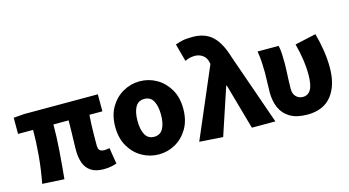

<svg xmlns="http://www.w3.org/2000/svg" viewBox="-88 -1157 2753 1515"><g transform="rotate(-15 1289.0 -399.5)"><path d="M602 14Q537 14 498.5 -11.5Q460 -37 443.5 -82Q427 -127 427 -187Q427 -203 428 -243.5Q429 -284 430.5 -334Q432 -384 432 -430H308Q308 -330 299.5 -215.5Q291 -101 280 10L101 0Q123 -114 132.5 -226Q142 -338 142 -430H19V-562L105 -569H708V-430H602Q599 -394 597.5 -354Q596 -314 595.5 -278Q595 -242 595 -216Q595 -190 595 -181Q595 -151 608 -140.5Q621 -130 646 -130Q660 -130 687 -135L708 -4Q692 3 664 8.5Q636 14 602 14Z M1052 14Q980 14 916.5 -21.5Q853 -57 813.5 -124Q774 -191 774 -285Q774 -379 813.5 -445.5Q853 -512 916.5 -547.5Q980 -583 1052 -583Q1125 -583 1188 -547.5Q1251 -512 1290.5 -445.5Q1330 -379 1330 -285Q1330 -191 1290.5 -124Q1251 -57 1188 -21.5Q1125 14 1052 14ZM1052 -130Q1102 -130 1125 -172Q1148 -214 1148 -285Q1148 -356 1125 -397.5Q1102 -439 1052 -439Q1002 -439 979 -397.5Q956 -356 956 -285Q956 -214 979 -172Q1002 -130 1052 -130Z M1576 13 1384 0 1628 -570 1625 -585Q1617 -624 1588.5 -644Q1560 -664 1526 -664Q1499 -664 1481.5 -659Q1464 -654 1444 -645L1405 -789Q1434 -800 1464 -806.5Q1494 -813 1547 -813Q1648 -813 1708 -756.5Q1768 -700 1805 -575L2006 0H1814L1709 -372H1704Z M2266 14Q2179 14 2125 -18Q2071 -50 2046.5 -105.5Q2022 -161 2022 -231Q2022 -272 2024 -312Q2026 -352 2026 -392Q2026 -426 2023.5 -474Q2021 -522 2013 -569H2185Q2192 -540 2194 -504Q2196 -468 2196 -427Q2196 -405 2194.5 -370Q2193 -335 2191 -294.5Q2189 -254 2189 -216Q2189 -175 2211.5 -152.5Q2234 -130 2266 -130Q2310 -130 2332 -168.5Q2354 -207 2354 -292Q2354 -345 2345.5 -406.5Q2337 -468 2317 -545L2489 -583Q2508 -515 2519.5 -443Q2531 -371 2531 -300Q2531 -155 2464 -70.5Q2397 14 2266 14Z"/></g></svg>

Font: Source Han Sans TC Heavy
Style: Regular
Weight: 900
Designer: Ryoko NISHIZUKA Ë•øÂ°öÊ∂ºÂ≠ê (kana, bopomofo & ideographs); Paul D. Hunt (Latin, Greek & Cyrillic); Sandoll Communicatio
Foundry: Adobe
Version: Version 2.004;hotconv 1.0.118;makeotfexe 2.5.65603